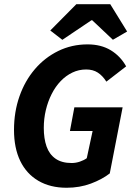

<svg xmlns="http://www.w3.org/2000/svg" viewBox="-20 -873 640 905"><path d="M294.1 12Q216.9 12 161 -20.7Q105 -53.4 75.5 -114.2Q46 -175.1 46 -260.8Q46 -345.4 71.7 -418.7Q97.4 -492.1 144.2 -546.8Q191 -601.6 254.6 -632.7Q318.2 -663.8 392.9 -663.8Q456.3 -663.8 502 -636.2Q547.6 -608.6 574.6 -560.2L481.4 -488.2Q463.2 -516.6 440.7 -531Q418.2 -545.5 386 -545.5Q351.5 -545.5 321.1 -531Q290.6 -516.4 265.9 -490.6Q241.1 -464.7 223.5 -429.8Q205.8 -394.9 196.1 -354.3Q186.4 -313.7 186.4 -270.1Q186.4 -220 199.4 -182.8Q212.4 -145.7 241.6 -125.2Q270.9 -104.6 317.5 -104.6Q337.5 -104.6 356.6 -111.2Q375.7 -117.7 389 -127.3L416.5 -255.4H309.6L330.5 -367.1H558L497.4 -55.6Q461 -27.3 408.2 -7.6Q355.4 12 294.1 12ZM273.9 -685.3 217 -729.3 339.8 -853.2H499.7L579.2 -724.4L512.1 -685.6L414.8 -777.4H410.8Z"/></svg>

Font: SourceCodeVF
Style: Italic
Weight: 200
Italic angle: -11°
Monospace: yes
Designer: Paul D. Hunt, Teo Tuominen
Foundry: Adobe
Version: Version 1.026;hotconv 1.1.0;makeotfexe 2.6.0